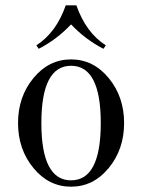

<svg xmlns="http://www.w3.org/2000/svg" viewBox="-20 -692 536 724"><path d="M268 -672Q304 -569 379 -521L370 -508Q302 -543 248 -600Q194 -543 126 -508L117 -521Q192 -569 228 -672ZM248 -12Q360 -12 360 -228Q360 -444 248 -444Q136 -444 136 -228Q136 -12 248 -12ZM248 12Q164 12 106 -58.5Q48 -129 48 -228Q48 -327 106 -397.5Q164 -468 248 -468Q332 -468 390 -397.5Q448 -327 448 -228Q448 -129 390 -58.5Q332 12 248 12Z"/></svg>

Font: Old Standard TT
Style: Regular
Weight: 400
Designer: Alexey Kryukov <alexios@thessalonica.org.ru>
Version: Version 2.2